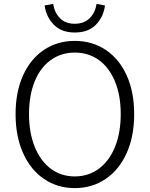

<svg xmlns="http://www.w3.org/2000/svg" viewBox="-20 -953 769 986"><path d="M60 -367Q60 -481 98.5 -566Q137 -651 206 -697Q275 -743 364 -743Q453 -743 522.5 -697Q592 -651 630.5 -566Q669 -481 669 -367Q669 -253 630.5 -167Q592 -81 522.5 -34Q453 13 364 13Q275 13 206 -34Q137 -81 98.5 -167Q60 -253 60 -367ZM600 -367Q600 -463 570.5 -534.5Q541 -606 488 -644.5Q435 -683 364 -683Q294 -683 240.5 -644.5Q187 -606 158 -534.5Q129 -463 129 -367Q129 -271 158.5 -198.5Q188 -126 241 -86.5Q294 -47 364 -47Q434 -47 487.5 -86.5Q541 -126 570.5 -198.5Q600 -271 600 -367ZM209 -925 253 -933Q260 -888 288 -859.5Q316 -831 364 -831Q412 -831 440.5 -859.5Q469 -888 476 -933L519 -925Q512 -867 473 -826.5Q434 -786 364 -786Q295 -786 256 -826.5Q217 -867 209 -925Z"/></svg>

Font: 寒蝉端黑体 Light
Style: Regular
Weight: 300
Designer: ChillDuanSans {Warren2060}; 
Source Han Sans {Ryoko NISHIZUKA 西塚涼子 (kana, bopomofo & ideographs); Paul D. Hunt (Latin, G
Foundry: ChillType&Adobe
Version: Version 1.300;Glyphs 3.3 (3306)